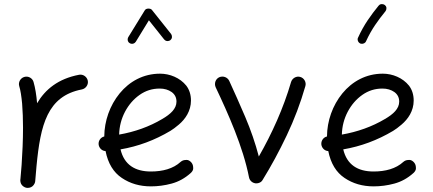

<svg xmlns="http://www.w3.org/2000/svg" viewBox="-20 -888 2130 945"><path d="M112.8 36.6C116.2 37.1 119.1 36.6 122.1 36.1H123H124C136.2 33.7 145 26.4 150.4 14.6C150.4 14.2 150.4 13.7 150.9 13.2C152.3 10.3 152.8 7.3 153.3 3.9C155.8 -19.5 157.7 -44.4 159.7 -70.8C179.2 -273.9 212.9 -415 382.8 -447.8C402.3 -451.7 416 -471.2 412.1 -490.7C408.2 -510.3 388.7 -523.9 369.1 -520C267.1 -500.5 203.1 -448.7 162.6 -379.9C159.2 -420.4 153.3 -456.1 145 -484.9C139.6 -503.9 118.7 -515.1 99.6 -509.3C80.6 -503.9 68.8 -482.9 74.7 -463.9C81.1 -443.4 85.4 -414.6 88.9 -377.9C91.8 -340.8 93.3 -301.3 93.3 -259.8C93.3 -197.8 90.3 -133.3 86.4 -76.7C84.5 -53.7 82.5 -30.8 80.6 -7.3C80.1 -6.3 80.1 -5.4 80.1 -3.9C79.6 -0.5 80.1 2.4 80.6 5.4V6.3V7.3C83 19.5 90.3 28.3 102.1 33.7C102.5 33.7 103 33.7 103.5 34.2C106.4 35.6 109.4 36.1 112.8 36.6Z M918.9 -36.6C934.1 -50.3 930.7 -63 930.7 -63.5C930.7 -73.2 927.7 -81.5 921.4 -88.9C907.7 -104 895 -100.6 894.5 -100.6C884.8 -100.6 876.5 -97.7 869.1 -91.3C832.5 -57.6 780.8 -43.9 722.7 -43.9C645 -43.9 591.3 -76.7 573.2 -152.8C659.7 -167.5 741.2 -197.8 818.4 -243.7C830.6 -251 844.2 -261.2 860.4 -274.9C892.1 -301.8 919.9 -341.8 919.9 -393.1C919.9 -421.9 912.1 -446.3 897 -466.3C865.7 -505.4 815.4 -525.4 768.1 -525.4C685.5 -525.4 617.2 -487.3 568.8 -428.2C520.5 -369.1 493.7 -292.5 493.2 -216.3C476.1 -212.4 465.3 -196.8 465.3 -181.2V-178.2C466.8 -160.2 481.4 -145 499.5 -144.5C511.7 -83.5 538.6 -39.6 579.6 -12.2C620.6 15.6 668.5 29.3 722.7 29.3C756.3 29.3 790.5 24.9 824.7 15.6C858.9 6.3 890.1 -10.7 918.9 -36.6ZM766.1 -452.1C789.1 -452.1 808.6 -446.3 824.7 -435.1C840.8 -423.3 848.6 -407.7 848.6 -387.7C848.6 -352.5 818.8 -325.7 778.3 -302.2C715.3 -264.6 642.6 -238.8 566.4 -225.6C567.4 -266.1 577.1 -303.2 595.2 -337.9C613.3 -372.1 637.2 -399.9 667 -420.9C696.8 -441.9 729.5 -452.1 766.1 -452.1ZM618.2 -675.8C621.6 -673.3 625.5 -672.4 629.4 -672.4C632.8 -672.4 642.1 -672.9 648.4 -682.6L712.9 -788.1L787.6 -694.3C794.9 -685.1 803.7 -686 805.7 -686C810.5 -686 814.9 -687.5 818.4 -690.4C827.6 -697.8 826.2 -706.1 826.2 -708C826.2 -712.9 824.7 -717.3 821.8 -721.2L728 -838.9C724.6 -843.3 718.8 -845.7 710.4 -845.7C702.1 -845.7 695.8 -842.8 692.4 -836.9L611.3 -705.1C609.4 -701.7 608.4 -698.2 608.4 -694.3C608.4 -690.9 608.4 -681.6 618.2 -675.8Z M1059.1 -507.8C1041 -499.5 1033.2 -477.5 1041.5 -458.5C1102.5 -329.6 1176.8 -164.1 1205.6 -15.1C1209.5 5.9 1231.4 19 1251.5 13.2C1261.2 10.7 1268.6 5.4 1272.9 -2.9C1314.5 -70.3 1354 -143.1 1391.1 -221.2C1428.2 -299.3 1459 -380.4 1482.9 -463.9C1488.8 -482.9 1477.1 -503.9 1458 -509.3C1439 -515.1 1418.5 -503.4 1412.6 -484.4C1375 -355 1317.9 -229.5 1253.9 -117.7C1236.8 -183.1 1214.4 -248 1187 -312.5C1159.7 -376.5 1133.3 -435.5 1108.4 -489.7C1100.1 -507.8 1078.1 -516.1 1059.1 -507.8Z M2015.1 -36.6C2030.3 -50.3 2026.9 -63 2026.9 -63.5C2026.9 -73.2 2023.9 -81.5 2017.6 -88.9C2003.9 -104 1991.2 -100.6 1990.7 -100.6C1981 -100.6 1972.7 -97.7 1965.3 -91.3C1928.7 -57.6 1877 -43.9 1818.8 -43.9C1741.2 -43.9 1687.5 -76.7 1669.4 -152.8C1755.9 -167.5 1837.4 -197.8 1914.6 -243.7C1926.8 -251 1940.4 -261.2 1956.5 -274.9C1988.3 -301.8 2016.1 -341.8 2016.1 -393.1C2016.1 -421.9 2008.3 -446.3 1993.2 -466.3C1961.9 -505.4 1911.6 -525.4 1864.3 -525.4C1781.7 -525.4 1713.4 -487.3 1665 -428.2C1616.7 -369.1 1589.8 -292.5 1589.4 -216.3C1572.3 -212.4 1561.5 -196.8 1561.5 -181.2V-178.2C1563 -160.2 1577.6 -145 1595.7 -144.5C1607.9 -83.5 1634.8 -39.6 1675.8 -12.2C1716.8 15.6 1764.6 29.3 1818.8 29.3C1852.5 29.3 1886.7 24.9 1920.9 15.6C1955.1 6.3 1986.3 -10.7 2015.1 -36.6ZM1862.3 -452.1C1885.3 -452.1 1904.8 -446.3 1920.9 -435.1C1937 -423.3 1944.8 -407.7 1944.8 -387.7C1944.8 -352.5 1915 -325.7 1874.5 -302.2C1811.5 -264.6 1738.8 -238.8 1662.6 -225.6C1663.6 -266.1 1673.3 -303.2 1691.4 -337.9C1709.5 -372.1 1733.4 -399.9 1763.2 -420.9C1793 -441.9 1825.7 -452.1 1862.3 -452.1ZM1874 -863.3C1870.1 -866.2 1865.7 -867.7 1860.8 -867.7C1858.9 -867.7 1850.6 -869.1 1843.3 -859.9C1806.6 -814.5 1771.5 -767.6 1742.2 -702.6C1740.7 -700.2 1740.2 -697.3 1740.2 -694.3C1740.2 -689 1742.7 -679.2 1752.9 -673.8C1755.9 -672.9 1758.8 -672.4 1761.2 -672.4C1767.1 -672.4 1777.3 -674.8 1781.7 -685.1C1809.1 -745.1 1840.8 -787.6 1877.4 -833C1880.4 -836.9 1881.8 -841.3 1881.8 -846.2C1881.8 -848.1 1883.3 -856 1874 -863.3Z"/></svg>

Font: Mikhak
Style: Regular
Weight: 400
Designer: Amin Abedi
Version: Version 3.2